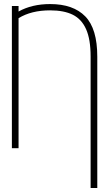

<svg xmlns="http://www.w3.org/2000/svg" viewBox="-20 -737 540 955"><path d="M430.7 198.2V-456.1Q430.7 -541.5 408.2 -591.8Q385.7 -642.1 341.8 -663.8Q297.9 -685.5 229.5 -685.5Q135.3 -685.5 72.3 -646.5V0H39.1V-707H72.3V-679.7Q138.7 -716.8 229.5 -716.8Q344.2 -716.8 404.1 -655.5Q463.9 -594.2 463.9 -455.1V198.2Z"/></svg>

Font: Pretendard JP Thin
Style: Regular
Weight: 100
Designer: Base glyphs from Inter by Rasmus Andersson; Hangeul glyphs from Noto Sans CJK(Source Han Sans) by Jang Soo-young and Kan
Foundry: Kil Hyung-jin
Version: Version 1.309